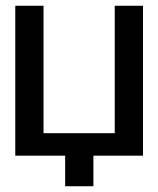

<svg xmlns="http://www.w3.org/2000/svg" viewBox="-20 -540 549 666"><path d="M131 -78H378V-520H476V0H304V106H206V0H33V-520H131Z"/></svg>

Font: Non Bureau
Style: Regular
Weight: 400
Designer: Jona Saucedo
Foundry: Non Foundry
Version: Version 1.000; ttfautohint (v1.8.4)